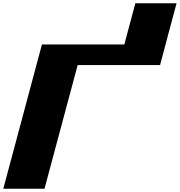

<svg xmlns="http://www.w3.org/2000/svg" viewBox="-20 -1145 1091 1165"><path d="M0 0H250L451.2 -750H951.2Q967.8 -812.5 1001 -937.5Q1034.2 -1062.5 1051.3 -1125H801.3Q790 -1083.5 767.8 -1000Q745.6 -916.5 734.4 -875H234.4Q195.3 -729 117.2 -437.5Q39.1 -146 0 0Z"/></svg>

Font: Faithful 32x
Style: BoldOblique
Weight: 400
Foundry: Faithful Resource Pack
Version: Version 1.0; January 27, 2023